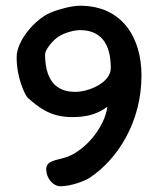

<svg xmlns="http://www.w3.org/2000/svg" viewBox="-20 -646 563 669"><path d="M210 -98C176 -87 141 -87 141 -56C141 -26 164 3 191 3C229 3 279 -17 293 -27C391 -92 473 -222 473 -383C473 -512 408 -626 259 -626C230 -626 184 -614 154 -601C105 -580 38 -507 38 -446C38 -375 67 -315 76 -306C112 -274 154 -238 230 -238C276 -238 315 -245 354 -274C346 -206 279 -121 210 -98ZM259 -541C328 -541 366 -498 366 -409C366 -357 287 -325 241 -326C193 -326 137 -348 137 -457C137 -471 162 -505 185 -519C205 -532 238 -541 259 -541Z"/></svg>

Font: Itim
Style: Regular
Weight: 400
Designer: CadsonDemak Team
Foundry: Pablo Impallari
Version: Version 1.002;PS 001.002;hotconv 1.0.88;makeotf.lib2.5.64775